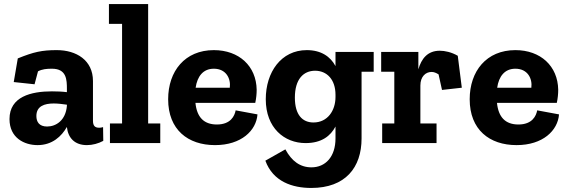

<svg xmlns="http://www.w3.org/2000/svg" viewBox="-20 -708 2806 950"><path d="M68 -419 48 -302 151 -291 168 -355C189 -366 210 -368 237 -368C310 -368 311 -313 311 -267V-252C288 -255 262 -256 237 -256C134 -256 27 -230 27 -119C27 -25 101 10 166 10C239 10 285 -34 311 -80V-79C317 -25 350 10 410 10C438 10 467 2 491 -11L490 -79C483 -77 477 -76 471 -76C450 -76 440 -85 440 -111V-307C440 -410 358 -460 261 -460C187 -460 147 -451 68 -419ZM311 -184C305 -113 258 -82 213 -82C174 -82 160 -105 160 -134C160 -183 200 -196 246 -196C267 -196 290 -193 311 -190Z M773 0V-97H713V-688H519V-590H584V-97H524V0Z M1254 -142 1146 -162C1141 -135 1122 -92 1053 -92C988 -92 954 -129 947 -199H1243C1248 -222 1250 -244 1250 -264C1248 -381 1163 -460 1038 -460C895 -460 812 -356 812 -217C812 -66 910 10 1044 10C1174 10 1248 -62 1254 -142ZM1117 -274H948C956 -330 985 -368 1038 -368C1099 -368 1123 -319 1117 -274Z M1829 -353V-451H1640V-381C1615 -428 1569 -460 1498 -460C1371 -460 1295 -351 1295 -217C1295 -75 1387 0 1492 0C1572 0 1616 -36 1640 -82V-23C1640 68 1590 120 1521 120C1465 120 1423 89 1392 31L1293 87C1331 191 1427 222 1520 222C1689 222 1769 121 1769 -23V-353ZM1640 -228C1640 -161 1601 -102 1531 -102C1477 -102 1439 -139 1439 -225C1439 -317 1482 -358 1539 -358C1598 -358 1640 -314 1640 -239Z M2156 -457C2095 -457 2065 -417 2050 -365V-451H1866V-353H1931V-97H1871V0H2140V-97H2060V-285C2060 -329 2086 -352 2115 -352C2127 -352 2137 -348 2150 -340L2167 -263L2265 -274L2245 -432C2214 -450 2181 -457 2156 -457Z M2746 -142 2638 -162C2633 -135 2614 -92 2545 -92C2480 -92 2446 -129 2439 -199H2735C2740 -222 2742 -244 2742 -264C2740 -381 2655 -460 2530 -460C2387 -460 2304 -356 2304 -217C2304 -66 2402 10 2536 10C2666 10 2740 -62 2746 -142ZM2609 -274H2440C2448 -330 2477 -368 2530 -368C2591 -368 2615 -319 2609 -274Z"/></svg>

Font: Zilla Slab Bold
Style: Regular
Weight: 700
Designer: Typotheque.com
Foundry: Typotheque type foundry
Version: Version 1.3; 2018